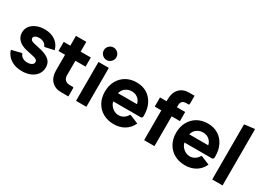

<svg xmlns="http://www.w3.org/2000/svg" viewBox="-19 -1445 2968 2171"><g transform="rotate(30 1465.0 -360.0)"><path d="M251 16Q166 16 105.5 -23.5Q45 -63 25 -131L148 -162L160 -159Q168 -131 194.5 -115Q221 -99 256 -99Q290 -99 313 -112.5Q336 -126 336 -148Q336 -167 322 -178Q308 -189 280 -195L184 -216Q113 -232 74.5 -270.5Q36 -309 36 -365Q36 -413 63 -448.5Q90 -484 137.5 -504Q185 -524 245 -524Q326 -524 382.5 -484.5Q439 -445 457 -375L343 -350L332 -352Q325 -377 298.5 -393Q272 -409 239 -409Q209 -409 188.5 -398Q168 -387 168 -367Q168 -354 179.5 -342.5Q191 -331 215 -326L311 -304Q388 -286 428 -251.5Q468 -217 468 -156Q468 -104 440 -65Q412 -26 363 -5Q314 16 251 16Z M756 0Q677 0 630.5 -49.5Q584 -99 584 -184V-636H719V-199Q719 -162 740.5 -140.5Q762 -119 799 -119H847L852 -108V0ZM498 -389V-508H852V-389Z M952 0V-508H1087V0ZM1020 -572Q986 -572 962 -596Q938 -620 938 -654Q938 -687 962 -711Q986 -735 1020 -735Q1053 -735 1077 -711Q1101 -687 1101 -654Q1101 -620 1077 -596Q1053 -572 1020 -572Z M1451 16Q1371 16 1310.5 -18Q1250 -52 1216 -113Q1182 -174 1182 -254Q1182 -334 1215.5 -395Q1249 -456 1308 -490Q1367 -524 1445 -524Q1522 -524 1579 -489Q1636 -454 1668 -391Q1700 -328 1700 -244V-220L1685 -205H1242V-312H1645L1570 -285Q1570 -322 1553.5 -350Q1537 -378 1509.5 -393.5Q1482 -409 1448 -409Q1410 -409 1380 -392.5Q1350 -376 1333.5 -347.5Q1317 -319 1317 -282V-229Q1317 -194 1335.5 -164.5Q1354 -135 1384.5 -117Q1415 -99 1451 -99Q1483 -99 1513 -118Q1543 -137 1560 -169H1572L1680 -124Q1649 -56 1589.5 -20Q1530 16 1451 16Z M1841 0V-536Q1841 -621 1887.5 -670.5Q1934 -720 2013 -720H2084V-612L2079 -601H2047Q2010 -601 1993 -584Q1976 -567 1976 -530V0ZM1755 -389V-508H2084V-389Z M2381 16Q2301 16 2240.5 -18Q2180 -52 2146 -113Q2112 -174 2112 -254Q2112 -334 2145.5 -395Q2179 -456 2238 -490Q2297 -524 2375 -524Q2452 -524 2509 -489Q2566 -454 2598 -391Q2630 -328 2630 -244V-220L2615 -205H2172V-312H2575L2500 -285Q2500 -322 2483.5 -350Q2467 -378 2439.5 -393.5Q2412 -409 2378 -409Q2340 -409 2310 -392.5Q2280 -376 2263.5 -347.5Q2247 -319 2247 -282V-229Q2247 -194 2265.5 -164.5Q2284 -135 2314.5 -117Q2345 -99 2381 -99Q2413 -99 2443 -118Q2473 -137 2490 -169H2502L2610 -124Q2579 -56 2519.5 -20Q2460 16 2381 16Z M2730 0V-720L2862 -736L2865 -728V0Z"/></g></svg>

Font: Fustat ExtraBold
Style: Regular
Weight: 800
Designer: Mohamed Gaber, Khaled Hosny, Laura Garcia Mut
Foundry: Kief Type Foundry, Alif Type Foundry, Hard Type Foundry
Version: Version 1.007